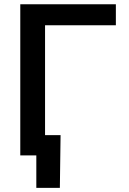

<svg xmlns="http://www.w3.org/2000/svg" viewBox="-20 -748 621 924"><path d="M537.6 -727.5V-626.5H196.8V0H77.6V-727.5ZM154.8 156.2V0H115.7V-97.7H271.5L268.1 156.2Z"/></svg>

Font: Inter
Style: 540
Weight: 540
Designer: Rasmus Andersson
Foundry: rsms
Version: Version 4.001;git-66647c0bb